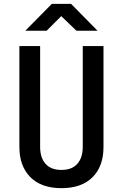

<svg xmlns="http://www.w3.org/2000/svg" viewBox="-20 -970 640 1000"><path d="M300 10Q195 10 138 -47.5Q81 -105 81 -204V-730H189V-205Q189 -149 217 -117Q245 -85 300 -85Q355 -85 383 -117Q411 -149 411 -205V-730H519V-204Q519 -104 462 -47Q405 10 300 10ZM112 -810 250 -950H350L488 -810H378L299 -886L223 -810Z"/></svg>

Font: JetBrains Mono SemiBold
Style: Regular
Weight: 472
Monospace: yes
Designer: Philipp Nurullin, Konstantin Bulenkov
Foundry: JetBrains
Version: Version 2.305; ttfautohint (v1.8.4.7-5d5b)